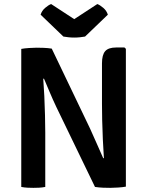

<svg xmlns="http://www.w3.org/2000/svg" viewBox="-20 -923 726 948"><path d="M85 -681.5Q100 -684.5 123.8 -686Q147.5 -687.5 160.5 -687.5Q174.5 -687.5 195.2 -686.8Q216 -686 235.5 -683L203 -536L193.5 -534Q196.5 -496 198.8 -448.8Q201 -401.5 202.2 -354Q203.5 -306.5 203.5 -267.5V0Q188 3 172.8 3.8Q157.5 4.5 145 4.5Q133.5 4.5 116.8 3.8Q100 3 85 0ZM258 -395Q240 -433 225 -468.8Q210 -504.5 197 -535L138 -605L235.5 -683L424.5 -288.5Q443.5 -247.5 460 -209Q476.5 -170.5 490 -141L553.5 -72.5L449 0ZM601.5 -682V-1.5Q586 1.5 562.8 3Q539.5 4.5 524.5 4.5Q509 4.5 489 3.8Q469 3 449 0L483.5 -140L493 -142.5Q490 -185 487.8 -234.2Q485.5 -283.5 484.5 -330Q483.5 -376.5 483.5 -411V-610Q483.5 -652.5 499.5 -670.5Q515.5 -688.5 553.5 -688.5H594.5ZM460.5 -903Q474 -898 490.2 -884Q506.5 -870 512.5 -850.5L400 -742.5Q389 -740.5 375 -739Q361 -737.5 346.5 -737.5Q332 -737.5 318.2 -739Q304.5 -740.5 293 -742.5L180.5 -850.5Q186.5 -870 202.8 -884Q219 -898 232.5 -903L346.5 -828.5Z"/></svg>

Font: Signika Negative Light SemiBold
Style: Regular
Weight: 600
Version: Version 2.001